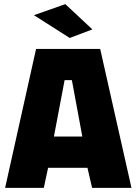

<svg xmlns="http://www.w3.org/2000/svg" viewBox="-20 -912 662 932"><path d="M4.8 0 155.1 -674.5H466.3L618.2 0H427.1L404.5 -97.6H213.5L192.6 0ZM241.7 -249.1H379.6L328.9 -522.9H293.6ZM318.5 -727.7 144.8 -838.3 297 -891.9 428.4 -769.3Z"/></svg>

Font: TitilliumWeb ExtraLight
Style: Regular
Weight: 400
Designer: Mohamed Gaber, Accademia di Belle Arti di Urbino and others
Foundry: Kief Type Foundry, Accademia di Belle Arti di Urbino and others
Version: Version 3.000; ttfautohint (v1.8.2)